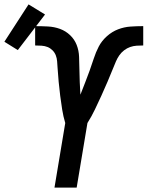

<svg xmlns="http://www.w3.org/2000/svg" viewBox="-105 -854 672 874"><path d="M143 0 192 -294Q183 -324 178 -355.5Q173 -387 169 -418.5Q165 -450 162 -482Q159 -514 157 -546Q156 -561 155 -575Q154 -589 149 -602Q144 -615 134 -625Q124 -635 111.5 -640Q99 -645 84 -646Q69 -647 55 -647V-735Q84 -735 113 -733.5Q142 -732 168 -722.5Q194 -713 214 -694Q234 -675 244 -649.5Q254 -624 255 -595Q256 -566 256.5 -537.5Q257 -509 258 -480.5Q259 -452 261 -423Q272 -451 282.5 -478Q293 -505 303 -532.5Q313 -560 322 -588Q331 -616 344.5 -642Q358 -668 381.5 -689Q405 -710 432.5 -720.5Q460 -731 488.5 -733Q517 -735 545 -735Q546 -735 546 -735Q546 -735 546 -735H547V-647Q532 -647 517 -646Q502 -645 487.5 -640Q473 -635 460 -625Q447 -615 438 -602Q429 -589 423 -575Q417 -561 411 -546Q398 -514 384.5 -482Q371 -450 356.5 -418.5Q342 -387 327 -355.5Q312 -324 293 -294L244 0ZM-24 -626 -85 -664 25 -834 100 -788Z"/></svg>

Font: Iosevka SS04 Semibold Oblique
Style: Regular
Weight: 600
Italic angle: -9°
Monospace: yes
Designer: Belleve Invis
Foundry: Belleve Invis
Version: Version 19.0.0; ttfautohint (v1.8.4)